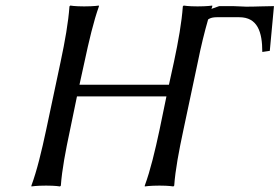

<svg xmlns="http://www.w3.org/2000/svg" viewBox="-20 -668 1006 691"><path d="M769 -646 741 -636C742 -639 743 -642 744 -645V-648C744 -648 726 -645 691 -645C657 -645 641 -648 641 -648L638 -645C634 -588 622 -520 606 -445L588 -363H266L284 -445C300 -520 317 -592 336 -645V-648C336 -648 318 -645 283 -645C249 -645 233 -648 233 -648L230 -645C226 -588 214 -520 198 -445L146 -200C130 -125 113 -54 93 0V3C93 3 111 0 146 0C180 0 196 3 196 3L199 0C203 -57 216 -125 232 -200L257 -321H579L554 -200C538 -125 521 -54 501 0V3C501 3 519 0 554 0C588 0 604 3 604 3L607 0C611 -57 624 -125 640 -200L692 -445C703 -500 716 -553 729 -598C737 -604 748 -606 760 -606H841C907 -606 924 -553 924 -481L951 -485L966 -646C934 -646 904 -644 866 -644C852 -644 834 -646 818 -646Z"/></svg>

Font: Libertinus Sans
Style: Italic
Weight: 400
Italic angle: -12°
Designer: Philipp H. Poll, Khaled Hosny
Foundry: Caleb Maclennan
Version: Version 7.050;RELEASE